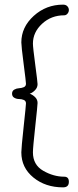

<svg xmlns="http://www.w3.org/2000/svg" viewBox="-20 -788 337 828"><path d="M92 -427Q92 -435 82 -512Q72 -589 72 -605Q72 -671 125.5 -719.5Q179 -768 252 -768Q264 -768 270.5 -761Q277 -754 277 -745Q277 -736 271 -729Q265 -722 257 -722Q201 -722 161.5 -685.5Q122 -649 122 -600Q122 -584 132 -509Q142 -434 142 -425Q142 -410 130.5 -398.5Q119 -387 108 -384Q120 -380 131 -369.5Q142 -359 142 -344Q142 -334 132 -242.5Q122 -151 122 -131Q122 -77 166.5 -51.5Q211 -26 257 -26Q277 -26 277 -4Q277 20 252 20Q176 20 124 -22.5Q72 -65 72 -131Q72 -149 82 -241.5Q92 -334 92 -342Q92 -353 82.5 -357Q73 -361 62 -361Q51 -361 41.5 -366.5Q32 -372 32 -384Q32 -396 41.5 -401.5Q51 -407 62 -407.5Q73 -408 82.5 -412Q92 -416 92 -427Z"/></svg>

Font: Terminal Dosis
Style: Light
Weight: 300
Designer: EdgarTolentino, PabloImpallari, IginoMarini
Foundry: EdgarTolentino, PabloImpallari, IginoMarini
Version: Version 1.006